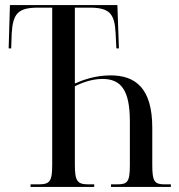

<svg xmlns="http://www.w3.org/2000/svg" viewBox="-20 -734 703 754"><path d="M100 0H350V-10H328C283 -10 274 -23 274 -88V-395C296 -407 339 -424 382 -424C454 -424 490 -382 490 -257V-87C490 -19 481 -10 439 -10H416V0H651V-10H628C586 -10 578 -21 578 -87V-232C578 -389 511 -438 414 -438C351 -438 301 -418 274 -406V-704H331C410 -704 430 -681 434 -604L437 -544H447L441 -714H19L14 -544H24L26 -604C31 -681 51 -704 130 -704H185V-88C185 -23 177 -10 131 -10H100Z"/></svg>

Font: Noto Serif Display ExtraCondensed
Style: Regular
Weight: 400
Width: 2
Designer: Monotype Design Team
Foundry: Monotype Imaging Inc.
Version: Version 2.009